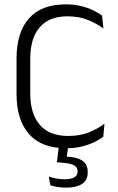

<svg xmlns="http://www.w3.org/2000/svg" viewBox="-20 -670 544 882"><path d="M285 11Q170.5 11 113.2 -54.2Q56 -119.5 56 -238.5V-401.5Q56 -520.5 112.8 -585.2Q169.5 -650 282.5 -650Q321 -650 352.5 -642.2Q384 -634.5 408.2 -622.5Q432.5 -610.5 449 -598L455 -539Q425 -561.5 384.5 -578.2Q344 -595 289.5 -595Q205.5 -595 162.2 -544.5Q119 -494 119 -400.5V-240.5Q119 -147.5 162.8 -96.5Q206.5 -45.5 293.5 -45.5Q347.5 -45.5 388.5 -62Q429.5 -78.5 460 -102L454.5 -42Q438 -29 413 -17Q388 -5 356 3Q324 11 285 11ZM294 -5 284.5 68 257.5 49Q263.5 49 271.5 49Q279.5 49 286.5 49.5Q336 52 359.5 69Q383 86 383 120V122Q383 157.5 357.2 174.8Q331.5 192 283.5 192Q263 192 244 188.8Q225 185.5 211.5 181.5L204 141Q219.5 146.5 237.8 150Q256 153.5 276.5 153.5Q306.5 153.5 321.5 144.5Q336.5 135.5 336.5 118.5V117.5Q336.5 97 318.2 88.2Q300 79.5 256.5 76.5Q251.5 76 247.8 76Q244 76 241.5 75.5L251 -5Z"/></svg>

Font: Anek Gujarati Medium Light
Style: Regular
Weight: 300
Version: Version 1.003